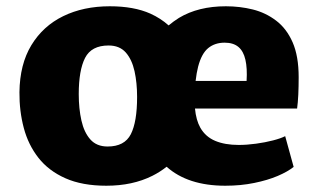

<svg xmlns="http://www.w3.org/2000/svg" viewBox="-20 -584 1013 612"><path d="M319 8Q242 8 188.5 -15.8Q135 -39.5 102.5 -81Q70 -122.5 55.8 -176.2Q41.5 -230 42 -290Q43 -379 80 -440Q117 -501 181.5 -532.5Q246 -564 330 -564Q407 -564 459.5 -540.5Q492.5 -525.5 517.5 -503Q533 -516 550.5 -527Q612 -564 700 -564Q744.5 -564 785.8 -553.8Q827 -543.5 860.2 -518.2Q893.5 -493 912.8 -449Q932 -405 932 -338Q932 -308 930.8 -282Q929.5 -256 927 -238H601.5Q605 -201 618.5 -177Q635 -148 666 -135Q697 -122 741 -122Q767 -122 796.2 -126Q825.5 -130 850.5 -136.5Q875.5 -143 889 -150L916 -52Q897.5 -37 865.2 -23.2Q833 -9.5 790.2 -0.8Q747.5 8 698 8Q579 8 511 -52.5Q490.5 -36 465.5 -23.5Q402.5 8 319 8ZM323 -117Q377 -117 397 -156.2Q417 -195.5 417 -275Q417 -320 408.8 -357.2Q400.5 -394.5 380.8 -416.8Q361 -439 326 -439Q271.5 -439 251.2 -399.5Q231 -360 231 -284Q231 -238 239.5 -200Q248 -162 268 -139.5Q288 -117 323 -117ZM766 -326Q768.5 -366.5 762.2 -393.8Q756 -421 739.8 -434.5Q723.5 -448 696 -448Q665 -448 643.8 -430.8Q622.5 -413.5 611.5 -371.5Q606.5 -352 603.5 -326Z"/></svg>

Font: Koeln Type Sans ExtraBold
Style: Regular
Weight: 800
Designer: Eben Sorkin
Foundry: Eben Sorkin
Version: Version 2.001